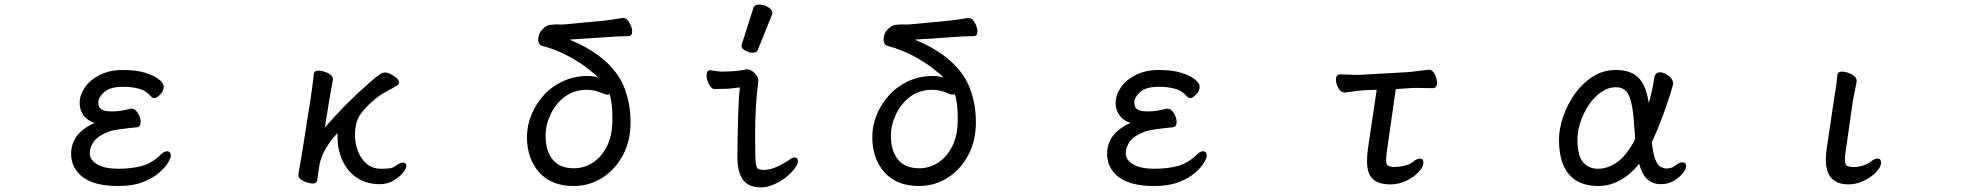

<svg xmlns="http://www.w3.org/2000/svg" viewBox="-20 -790 8540 834"><path d="M547 -318H551Q567 -318 579 -298.5Q591 -279 591 -260Q591 -238 573 -237Q482 -228 457 -220Q410 -203 390 -178Q370 -153 370 -124Q370 -95 402.5 -76Q435 -57 493.5 -57Q552 -57 596 -69Q640 -81 677 -117Q693 -133 705 -133Q722 -133 722 -113Q722 -104 710 -83.5Q698 -63 671 -39.5Q644 -16 600.5 1Q557 18 494 18Q391 18 340 -20.5Q289 -59 289 -122Q289 -211 391 -256Q363 -265 347 -284Q326 -309 326 -343Q326 -377 348.5 -410Q371 -443 413.5 -464.5Q456 -486 514 -486Q572 -486 610.5 -474Q649 -462 670 -445.5Q691 -429 691 -413Q691 -393 673 -377Q660 -364 650 -364Q643 -364 637 -370L628 -379Q610 -398 580.5 -405.5Q551 -413 514 -413Q458 -413 432.5 -390Q407 -367 407 -345Q407 -338 409.5 -329Q412 -320 424 -313Q437 -306 467 -306Q486 -306 508.5 -309.5Q531 -313 547 -318Z M1343 -470Q1345 -483 1363 -483Q1381 -483 1403.5 -473Q1426 -463 1426 -446V-442Q1419 -407 1410 -353L1391 -236Q1480 -339 1576 -423Q1609 -453 1636 -471Q1642 -475 1652.5 -475Q1663 -475 1677 -468Q1691 -461 1702 -451.5Q1713 -442 1713 -432.5Q1713 -423 1705 -419Q1683 -405 1659.5 -393Q1636 -381 1612 -362Q1566 -324 1544 -291Q1522 -258 1522 -204Q1522 -167 1535 -133Q1548 -99 1573.5 -78Q1599 -57 1635 -57Q1652 -57 1669 -58.5Q1686 -60 1696 -68Q1718 -84 1730 -84Q1736 -84 1740.5 -80.5Q1745 -77 1745 -69Q1745 -57 1729 -38Q1713 -19 1687.5 -4.5Q1662 10 1630 10Q1574 10 1532.5 -16.5Q1491 -43 1468.5 -90.5Q1446 -138 1446 -198V-212Q1413 -178 1389 -134Q1375 -107 1369 -80Q1363 -51 1358 -6Q1356 7 1338 7Q1320 7 1298 -4Q1276 -14 1276 -30V-32L1291 -119L1330 -367Q1338 -418 1343 -470Z M2369 -682Q2393 -684 2396.5 -684Q2400 -684 2412.5 -683.5Q2425 -683 2442 -685L2601 -700Q2631 -703 2684 -712H2685H2687Q2703 -712 2714.5 -691Q2726 -670 2726 -654Q2726 -633 2709 -633Q2669 -633 2606 -628L2454 -618Q2475 -609 2504 -595Q2550 -572 2591 -540Q2663 -482 2691 -411.5Q2719 -341 2719 -259Q2719 -177 2685 -114.5Q2651 -52 2595 -17Q2539 18 2472 18Q2375 18 2322 -41.5Q2269 -101 2269 -195Q2269 -245 2288.5 -292Q2308 -339 2342.5 -377Q2377 -415 2426 -437.5Q2475 -460 2533 -460Q2557 -460 2579 -453Q2563 -469 2536 -490Q2510 -511 2472.5 -533Q2435 -555 2400.5 -569Q2366 -583 2341 -589Q2318 -593 2318 -618.5Q2318 -644 2336 -662.5Q2354 -681 2369 -682ZM2640 -281Q2640 -342 2628 -381Q2623 -379 2619 -379Q2610 -379 2604 -382Q2565 -400 2531 -400Q2473 -400 2433 -369.5Q2393 -339 2371.5 -293Q2350 -247 2350 -200Q2350 -135 2380.5 -97Q2411 -59 2474 -59Q2515 -59 2552 -81.5Q2589 -104 2614 -150Q2639 -196 2640 -263Z M3252 -754Q3256 -770 3277 -770Q3298 -770 3316.5 -759Q3335 -748 3335 -732Q3335 -728 3333 -725L3272 -574Q3267 -561 3250.5 -561Q3234 -561 3217.5 -570Q3201 -579 3201 -590Q3201 -597 3203 -600ZM3446 -89Q3446 -77 3432.5 -59Q3419 -41 3396.5 -22Q3374 -3 3343 10.5Q3312 24 3287 24Q3231 24 3207 -9.5Q3183 -43 3183 -110Q3185 -343 3194 -410H3190Q3150 -404 3124.5 -404Q3099 -404 3086 -403Q3070 -403 3059.5 -424.5Q3049 -446 3049 -462Q3049 -472 3052.5 -478.5Q3056 -485 3064 -485Q3064 -485 3065 -485Q3102 -479 3113 -479Q3183 -479 3223 -489H3224Q3246 -489 3266 -463Q3274 -453 3274 -439Q3274 -434 3273 -429Q3260 -330 3260 -199Q3260 -155 3261 -113Q3262 -71 3268 -61.5Q3274 -52 3297 -52Q3342 -52 3403 -92Q3421 -106 3432 -106Q3446 -106 3446 -89Z M3869 -682Q3893 -684 3896.5 -684Q3900 -684 3912.5 -683.5Q3925 -683 3942 -685L4101 -700Q4131 -703 4184 -712H4185H4187Q4203 -712 4214.5 -691Q4226 -670 4226 -654Q4226 -633 4209 -633Q4169 -633 4106 -628L3954 -618Q3975 -609 4004 -595Q4050 -572 4091 -540Q4163 -482 4191 -411.5Q4219 -341 4219 -259Q4219 -177 4185 -114.5Q4151 -52 4095 -17Q4039 18 3972 18Q3875 18 3822 -41.5Q3769 -101 3769 -195Q3769 -245 3788.5 -292Q3808 -339 3842.5 -377Q3877 -415 3926 -437.5Q3975 -460 4033 -460Q4057 -460 4079 -453Q4063 -469 4036 -490Q4010 -511 3972.5 -533Q3935 -555 3900.5 -569Q3866 -583 3841 -589Q3818 -593 3818 -618.5Q3818 -644 3836 -662.5Q3854 -681 3869 -682ZM4140 -281Q4140 -342 4128 -381Q4123 -379 4119 -379Q4110 -379 4104 -382Q4065 -400 4031 -400Q3973 -400 3933 -369.5Q3893 -339 3871.5 -293Q3850 -247 3850 -200Q3850 -135 3880.5 -97Q3911 -59 3974 -59Q4015 -59 4052 -81.5Q4089 -104 4114 -150Q4139 -196 4140 -263Z M5047 -318H5051Q5067 -318 5079 -298.5Q5091 -279 5091 -260Q5091 -238 5073 -237Q4982 -228 4957 -220Q4910 -203 4890 -178Q4870 -153 4870 -124Q4870 -95 4902.5 -76Q4935 -57 4993.5 -57Q5052 -57 5096 -69Q5140 -81 5177 -117Q5193 -133 5205 -133Q5222 -133 5222 -113Q5222 -104 5210 -83.5Q5198 -63 5171 -39.5Q5144 -16 5100.5 1Q5057 18 4994 18Q4891 18 4840 -20.5Q4789 -59 4789 -122Q4789 -211 4891 -256Q4863 -265 4847 -284Q4826 -309 4826 -343Q4826 -377 4848.5 -410Q4871 -443 4913.5 -464.5Q4956 -486 5014 -486Q5072 -486 5110.5 -474Q5149 -462 5170 -445.5Q5191 -429 5191 -413Q5191 -393 5173 -377Q5160 -364 5150 -364Q5143 -364 5137 -370L5128 -379Q5110 -398 5080.5 -405.5Q5051 -413 5014 -413Q4958 -413 4932.5 -390Q4907 -367 4907 -345Q4907 -338 4909.5 -329Q4912 -320 4924 -313Q4937 -306 4967 -306Q4986 -306 5008.5 -309.5Q5031 -313 5047 -318Z M6222 -431Q6222 -407 6204 -407L6139 -408H6119Q6117 -408 6043 -403L6005 -139Q6001 -112 6001 -94.5Q6001 -77 6007 -72Q6013 -67 6029 -65H6040Q6058 -65 6080 -70Q6101 -74 6118 -87.5Q6135 -101 6147 -101Q6163 -101 6163 -83Q6163 -65 6142 -42.5Q6121 -20 6088 -4.5Q6055 11 6021 11Q5968 11 5943 -12.5Q5918 -36 5918 -91Q5918 -113 5922 -145L5960 -400L5905 -398Q5888 -397 5861 -393Q5834 -389 5822 -388H5821Q5804 -388 5793.5 -407.5Q5783 -427 5783 -444Q5783 -467 5802 -467Q5811 -467 5834 -466Q5876 -464 5888 -465L6101 -477Q6122 -479 6146.5 -482.5Q6171 -486 6184 -487H6186Q6203 -487 6212.5 -467Q6222 -447 6222 -431Z M7103 -446Q7131 -413 7142 -342Q7158 -399 7166 -453Q7170 -476 7191 -476Q7208 -476 7228 -460.5Q7248 -445 7248 -427Q7248 -425 7247 -423V-422Q7231 -364 7206 -296Q7181 -228 7155 -172Q7161 -120 7170.5 -97Q7180 -74 7190 -67.5Q7200 -61 7209 -59Q7211 -59 7213.5 -58.5Q7216 -58 7221.5 -58Q7227 -58 7238 -61Q7248 -63 7255 -70Q7275 -85 7288 -85Q7297 -85 7300.5 -80Q7304 -75 7304 -68Q7304 -56 7289 -37Q7274 -18 7249.5 -4Q7225 10 7194 10Q7158 10 7134 -13Q7113 -32 7100 -79Q7065 -34 7019 -8Q6973 18 6922 18Q6871 18 6833 -2Q6795 -22 6773.5 -67Q6752 -112 6752 -185Q6752 -230 6769.5 -282Q6787 -334 6819.5 -380.5Q6852 -427 6897.5 -456.5Q6943 -486 6999 -486Q7070 -486 7103 -446ZM7057 -372Q7042 -411 6999 -411Q6965 -411 6934.5 -389.5Q6904 -368 6881 -333.5Q6858 -299 6845 -259.5Q6832 -220 6832 -184Q6832 -114 6856.5 -85.5Q6881 -57 6921 -57Q6966 -57 7007 -87.5Q7048 -118 7083 -186L7079 -237Q7074 -330 7057 -372Z M7961 -466Q7964 -479 7981 -479Q7993 -479 8007.5 -474Q8022 -469 8033.5 -460Q8045 -451 8045 -439V-436L8028 -350Q7995 -121 7994.5 -113.5Q7994 -106 7994 -98Q7994 -72 8004 -69Q8018 -64 8032.5 -64Q8047 -64 8068 -69.5Q8089 -75 8106 -88Q8123 -101 8133.5 -101Q8144 -101 8147.5 -96Q8151 -91 8151 -84Q8151 -65 8129.5 -42.5Q8108 -20 8075.5 -4.5Q8043 11 8009 11Q7955 11 7930 -23Q7911 -49 7911 -96Q7911 -120 7915 -146L7947 -362Q7957 -415 7961 -465Z"/></svg>

Font: Moon Stars Kai HW
Style: Bold
Weight: 700
Designer: GuiWonder
Version: Version 1.101